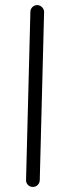

<svg xmlns="http://www.w3.org/2000/svg" viewBox="-20 -712 272 759"><path d="M109.4 26.9Q98.1 26.9 90.3 18.8Q82.5 10.7 83 -0.5L100.1 -665Q100.1 -676.3 108.2 -684.1Q116.2 -691.9 127.4 -691.9Q138.7 -691.4 146.5 -683.3Q154.3 -675.3 154.3 -664.1L137.2 0.5Q136.7 11.7 128.7 19.5Q120.6 27.3 109.4 26.9Z"/></svg>

Font: Mikhak Light
Style: Regular
Weight: 300
Designer: Amin Abedi
Version: Version 3.3